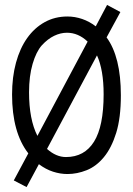

<svg xmlns="http://www.w3.org/2000/svg" viewBox="-20 -697 540 780"><path d="M150 -513Q127 -487 112.5 -437.5Q98 -388 98 -322Q98 -212 132 -145L336 -528Q298 -564 252 -564Q226 -564 200 -551.5Q174 -539 150 -513ZM413 -545Q471 -466 471 -310Q471 -218 452 -157Q433 -96 402 -58.5Q371 -21 332 -5.5Q293 10 254 10Q225 10 195.5 0.5Q166 -9 138 -30L88 63L36 36L95 -74Q29 -159 29 -313Q29 -384 45 -442.5Q61 -501 90.5 -542.5Q120 -584 161.5 -607Q203 -630 254 -630Q284 -630 313.5 -620Q343 -610 369 -590L415 -677L469 -648ZM374 -472 171 -92Q208 -59 248 -59Q323 -59 362 -121.5Q401 -184 401 -314Q401 -413 374 -472Z"/></svg>

Font: Inconsolata
Style: Regular
Weight: 400
Designer: Raph Levien, Kirill Tkachev
Foundry: Cyreal
Version: Version 1.013